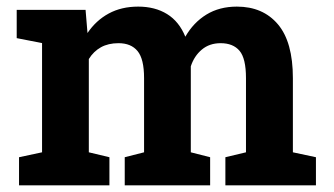

<svg xmlns="http://www.w3.org/2000/svg" viewBox="-20 -558 1005 578"><path d="M37.3 0V-84.7L106.6 -99.5V-428.3L30.3 -443.2V-528.3H237.6L243.4 -458.6Q269 -496.5 307.3 -517.3Q345.6 -538.1 396 -538.1Q446.7 -538.1 483.1 -515.6Q519.4 -493.1 537.9 -447.5Q562.2 -490 601.3 -514.1Q640.4 -538.1 693.1 -538.1Q771.5 -538.1 816.6 -484.9Q861.7 -431.6 861.7 -322.7V-99.5L931.1 -84.7V0H658.5V-84.7L720.5 -99.5V-323Q720.5 -382.1 701.1 -405.1Q681.7 -428 644.2 -428Q610.6 -428 587.6 -408.7Q564.6 -389.5 554.4 -358.3V-99.5L612.6 -84.7V0H355.5V-84.7L413.7 -99.5V-323Q413.7 -380.6 394.1 -404.3Q374.6 -428 336.7 -428Q306 -428 283.8 -415.7Q261.6 -403.3 247.4 -380.3V-99.5L309.4 -84.7V0Z"/></svg>

Font: Hanuman
Style: Regular
Weight: 400
Designer: Danh Hong
Foundry: Danh Hong
Version: Version 9.000